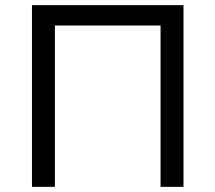

<svg xmlns="http://www.w3.org/2000/svg" viewBox="-20 -725 836 745"><path d="M104 0V-705H692V0H603V-626H193V0Z"/></svg>

Font: Nunito Sans 8pt
Style: Regular
Weight: 400
Version: Version 3.101;gftools[0.9.27]